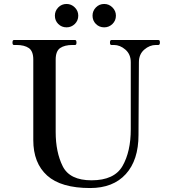

<svg xmlns="http://www.w3.org/2000/svg" viewBox="-20 -935 861 969"><path d="M148 -228V-634Q148 -677 125.5 -692.5Q103 -708 63 -708H50Q43 -708 43 -720Q43 -733 50 -733H359Q366 -733 366 -720Q366 -708 359 -708H346Q306 -708 283.5 -692.5Q261 -677 261 -634V-269Q261 -167 296.5 -96Q332 -25 442 -25Q557 -25 598.5 -97.5Q640 -170 640 -283V-621Q640 -661 613 -684.5Q586 -708 555 -708H542Q535 -708 535 -720Q535 -733 542 -733H779Q784 -733 785.5 -730Q787 -727 787 -720Q787 -708 779 -708H767Q735 -708 708 -684.5Q681 -661 681 -621L679 -254Q679 -127 615 -56.5Q551 14 435 14Q288 14 218 -49Q148 -112 148 -228ZM316 -915Q291 -915 274 -897.5Q257 -880 257 -856Q257 -831 274 -814Q291 -797 316 -797Q340 -797 357.5 -814Q375 -831 375 -856Q375 -880 357.5 -897.5Q340 -915 316 -915ZM506 -915Q481 -915 464 -897.5Q447 -880 447 -856Q447 -831 464 -814Q481 -797 506 -797Q530 -797 547.5 -814Q565 -831 565 -856Q565 -880 547.5 -897.5Q530 -915 506 -915Z"/></svg>

Font: Shippori Mincho B1 SemiBold
Style: Regular
Weight: 600
Designer: FONTDASU
Foundry: FONTDASU / Google Inc. / but / Adobe
Version: Version 3.110; ttfautohint (v1.8.3)